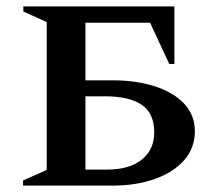

<svg xmlns="http://www.w3.org/2000/svg" viewBox="-20 -580 665 600"><path d="M332 0H52V-16L126 -49V-511L53 -544V-560H525V-380H509L449 -509H247V-329H332Q406 -329 464.5 -310Q523 -291 556 -255.5Q589 -220 589 -170Q589 -118 556 -80Q523 -42 464.5 -21Q406 0 332 0ZM308 -279H247V-50H313Q385 -50 423.5 -81.5Q462 -113 462 -166Q462 -226 423 -252.5Q384 -279 308 -279Z"/></svg>

Font: Spectral SC SemiBold
Style: Regular
Weight: 600
Designer: Jean-Baptiste Levee
Foundry: Production Type
Version: Version 2.001